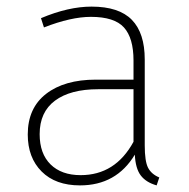

<svg xmlns="http://www.w3.org/2000/svg" viewBox="-20 -551 571 581"><path d="M462 -14 454 10Q422 1 406 -20Q390 -41 388 -83Q332 10 222 10Q148 10 106 -32Q64 -74 64 -144Q64 -224 119.5 -267Q175 -310 270 -310H384V-368Q384 -436 355 -468Q326 -500 255 -500Q195 -500 113 -468L104 -496Q187 -531 257 -531Q340 -531 379 -491Q418 -451 418 -371V-111Q418 -63 428 -43.5Q438 -24 462 -14ZM384 -122V-281H277Q193 -281 146.5 -246.5Q100 -212 100 -145Q100 -86 133 -53.5Q166 -21 224 -21Q329 -21 384 -122Z"/></svg>

Font: FiraGO UltraLight
Style: Regular
Weight: 200
Designer: bBox Type
Foundry: bBox Type GmbH
Version: Version 1.001